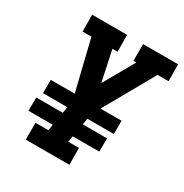

<svg xmlns="http://www.w3.org/2000/svg" viewBox="-170 -867 954 998"><g transform="rotate(30 307.0 -367.5)"><path d="M123 0V-101H200L206 -137H60L61 -217H220L226 -254H80V-334H224L151 -634H98L97 -735H307L308 -634H277L316 -451L420 -634H403V-735H613L614 -634H548L379 -334H505V-254H346L340 -217H486L485 -137H326L320 -101H384L385 0Z"/></g></svg>

Font: Iosevka Etoile
Style: Bold Italic
Weight: 700
Italic angle: -9°
Designer: Belleve Invis
Foundry: Belleve Invis
Version: Version 28.1.0; ttfautohint (v1.8.4)